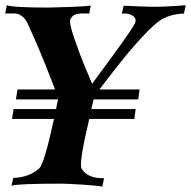

<svg xmlns="http://www.w3.org/2000/svg" viewBox="-30 -713 732 736"><path d="M682 -693 675 -661Q620 -659 583.5 -634.5Q547 -610 480 -532Q449 -498 351 -370H505L500 -332H329L320 -295H490L485 -257H312Q271 -83 283 -66Q307 -28 369 -30L362 3Q354 -1 290.5 -5Q227 -9 206 -9Q36 -9 14 -1L21 -31Q82 -33 121 -68Q140 -87 177 -257H16L22 -295H185Q189 -319 193 -332H31L37 -370H181Q126 -515 75 -625Q67 -642 55 -650.5Q43 -659 35 -660.5Q27 -662 10 -661.5Q-7 -661 -10 -661L-4 -693Q20 -684 156 -684Q176 -684 243 -686.5Q310 -689 318 -692L312 -661Q309 -661 298 -661.5Q287 -662 281 -661.5Q275 -661 266 -659.5Q257 -658 250.5 -653Q244 -648 240 -640Q233 -630 254 -568Q275 -506 299 -449L323 -392L360 -442Q398 -493 439 -550.5Q480 -608 487 -623Q495 -641 480 -652Q465 -663 437 -661L444 -691Q532 -687 559 -687Q610 -687 682 -693Z"/></svg>

Font: GFS Artemisia
Style: Bold Italic
Weight: 700
Italic angle: -12°
Designer: Designed by Takis Katsoulidis and George D. Matthiopoulos.
Foundry: Designed by Takis Katsoulidis and George D. Matthiopoulos.
Version: Version 1.0